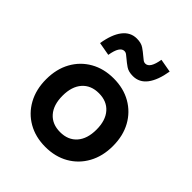

<svg xmlns="http://www.w3.org/2000/svg" viewBox="-206 -855 991 991"><g transform="rotate(45 290.0 -359.0)"><path d="M290 12Q218 12 163 -19.5Q108 -51 77 -107.5Q46 -164 46 -238Q46 -313 77 -369Q108 -425 163 -456.5Q218 -488 290 -488Q362 -488 417 -456.5Q472 -425 503 -369Q534 -313 534 -238Q534 -164 503 -107.5Q472 -51 417 -19.5Q362 12 290 12ZM290 -96Q348 -96 381 -133.5Q414 -171 414 -238Q414 -305 381 -342.5Q348 -380 290 -380Q232 -380 199 -342.5Q166 -305 166 -238Q166 -171 199 -133.5Q232 -96 290 -96ZM184 -554 111 -567Q123 -641 153 -679.5Q183 -718 229 -718Q261 -718 280.5 -704.5Q300 -691 315 -678Q325 -670 333 -663.5Q341 -657 351 -657Q384 -657 396 -730L469 -717Q457 -644 427.5 -605Q398 -566 351 -566Q319 -566 299.5 -579.5Q280 -593 265 -606Q255 -614 247 -620.5Q239 -627 229 -627Q196 -627 184 -554Z"/></g></svg>

Font: Sometype Mono
Style: Bold
Weight: 700
Monospace: yes
Designer: Ryoichi Tsunekawa
Foundry: Dharma Type
Version: Version 1.000; ttfautohint (v1.8.3)